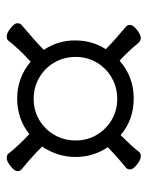

<svg xmlns="http://www.w3.org/2000/svg" viewBox="46 -611 438 570"><g transform="rotate(90 265.0 -326.0)"><path d="M415 -232Q448 -199 484 -170Q488 -166 488 -158Q488 -150 473.5 -138.5Q459 -127 449.5 -127Q440 -127 437 -131Q410 -165 378 -194Q333 -158 272 -158Q211 -158 163 -198Q122 -160 100 -131Q97 -127 87.5 -127Q78 -127 63.5 -138.5Q49 -150 49 -158Q49 -166 53 -170Q106 -215 128 -237Q100 -279 100 -330Q100 -381 126 -421Q102 -445 58 -482Q54 -486 54 -494Q54 -502 68.5 -513.5Q83 -525 92.5 -525Q102 -525 109 -516Q132 -488 160 -462Q208 -504 272 -504Q336 -504 381 -465Q415 -499 432 -521Q435 -525 444.5 -525Q454 -525 468.5 -513.5Q483 -502 483 -494Q483 -486 479 -482Q447 -456 417 -427Q446 -384 446 -331Q446 -278 415 -232ZM336 -223.5Q364 -240 380.5 -268.5Q397 -297 397 -331.5Q397 -366 380.5 -394Q364 -422 336 -438.5Q308 -455 273.5 -455Q239 -455 210.5 -438.5Q182 -422 165.5 -394Q149 -366 149 -331.5Q149 -297 165.5 -268.5Q182 -240 210.5 -223.5Q239 -207 273.5 -207Q308 -207 336 -223.5Z"/></g></svg>

Font: LXGW WenKai Light
Style: Regular
Weight: 300
Designer: LXGW / Fontworks Inc.
Foundry: LXGW / Fontworks Inc.
Version: Version 1.501; October 10, 2024